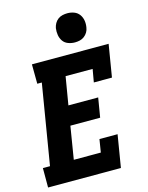

<svg xmlns="http://www.w3.org/2000/svg" viewBox="-140 -1061 881 1146"><g transform="rotate(-15 300.0 -487.5)"><path d="M11 0V-120H55L137 -615H109L108 -735H582L549 -535H437L451 -615H284L255 -442H439L419 -322H235L202 -120H369L382 -200H494L461 0ZM391 -795Q369 -795 349 -802.5Q329 -810 317.5 -826.5Q306 -843 302.5 -864Q299 -885 302 -907Q305 -922 312.5 -935.5Q320 -949 332.5 -958.5Q345 -968 360.5 -971.5Q376 -975 391 -975Q413 -975 432.5 -967.5Q452 -960 464 -943.5Q476 -927 479.5 -906Q483 -885 479 -863Q477 -848 469 -834.5Q461 -821 448.5 -811.5Q436 -802 421 -798.5Q406 -795 391 -795Z"/></g></svg>

Font: Iosevka Etoile Heavy
Style: Italic
Weight: 900
Italic angle: -9°
Designer: Belleve Invis
Foundry: Belleve Invis
Version: Version 22.1.2; ttfautohint (v1.8.4)